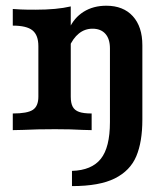

<svg xmlns="http://www.w3.org/2000/svg" viewBox="-20 -448 578 661"><path d="M358.5 -27.8V-281.3Q358.5 -314 342.8 -331.6Q327.1 -349.2 298.5 -349.2Q272.1 -349.2 251.6 -332.7Q231.1 -316.3 217.3 -284.3L217.5 -348Q234.6 -386.6 267.9 -407.5Q301.2 -428.3 345.9 -428.3Q404.4 -428.3 437.2 -392.3Q470.1 -356.2 470.1 -292.1V-36.3Q470.1 40.3 449.2 89.9Q428.3 139.5 375.5 166.1Q322.6 192.7 227.8 192.7V140.3Q295.5 138.3 327 98.9Q358.5 59.5 358.5 -27.8ZM112.1 -115.3V-288.8Q112.1 -327.1 91.8 -343.5Q71.6 -359.8 24 -359.8V-417.1L51.8 -415.4Q68.6 -414.6 102 -414.6Q175.7 -414.6 223.6 -425.9V-115.3Q223.6 -93.1 230.3 -80.6Q237 -68.1 252.4 -62.7Q267.8 -57.3 295.5 -57.3V0Q280.6 -0.8 264.9 -0.8Q225.1 -3.2 169.2 -3.2Q107.1 -3.2 59.5 -0.8L24 0V-57.3Q74 -57.3 93 -69.8Q112.1 -82.3 112.1 -115.3Z"/></svg>

Font: Playfair Micro SmCond SmLight
Style: Regular
Weight: 360
Width: 4
Designer: Claus Eggers Sørensen
Foundry: Claus Eggers Sørensen
Version: Version 2.100;Glyphs 3.2 (3219)